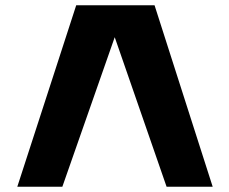

<svg xmlns="http://www.w3.org/2000/svg" viewBox="-20 -713 876 733"><path d="M46 0 271 -693H570L792 0H616L418 -571L218 0Z"/></svg>

Font: Fix15 Mono
Style: Bold
Weight: 700
Designer: Carrois Corporate & Edenspiekermann AG
Foundry: Carrois Corporate GbR & Edenspiekermann AG
Version: Version 3.206